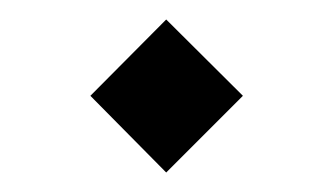

<svg xmlns="http://www.w3.org/2000/svg" viewBox="-20 -318 344 198"><path d="M151.4 -297.9 230.5 -219.2 151.4 -140.1 73.2 -219.2Z"/></svg>

Font: Estedad-FD-VF Thin
Style: Regular
Weight: 100
Designer: Amin Abedi
Version: Version 5.0